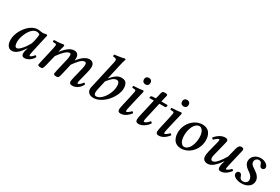

<svg xmlns="http://www.w3.org/2000/svg" viewBox="71 -1705 3966 2722"><g transform="rotate(30 2054.0 -344.0)"><path d="M352.1 -221.2Q367.7 -263.2 375.7 -310.1Q383.8 -356.9 384.8 -384.8Q364.3 -403.8 334 -403.8Q304.2 -403.8 276.1 -384.5Q248 -365.2 228 -335.2Q208 -305.2 192.6 -269.8Q177.2 -234.4 169.7 -200.9Q162.1 -167.5 162.1 -142.1Q162.1 -127.4 163.6 -114.5Q165 -101.6 168.9 -87.9Q172.9 -74.2 181.2 -66.2Q189.5 -58.1 201.2 -58.1Q223.1 -58.1 254.9 -88.9Q286.6 -119.6 310.3 -154.1Q334 -188.5 352.1 -221.2ZM470.2 -439Q486.8 -439 486.8 -421.9Q483.4 -408.2 461.9 -314.9L418.9 -121.1Q410.2 -81.5 410.2 -71.8Q410.2 -54.2 421.9 -54.2Q430.2 -54.2 447 -67.4Q463.9 -80.6 481.9 -105Q498 -105 506.8 -85Q484.4 -43.5 444.8 -16.8Q405.3 9.8 365.2 9.8Q341.3 9.8 329.6 -4.4Q317.9 -18.6 317.9 -42Q317.9 -72.3 331.1 -108.9L337.9 -128.9L335 -130.9Q286.6 -59.1 245.1 -24.7Q203.6 9.8 159.2 9.8Q126 9.8 104.5 -10.3Q83 -30.3 75 -58.6Q66.9 -86.9 66.9 -122.1Q66.9 -161.1 80.6 -205.1Q94.2 -249 119.4 -290.3Q144.5 -331.5 176.8 -365Q209 -398.4 249.5 -418.7Q290 -439 331.1 -439Q350.6 -439 376 -434.1Q397.5 -430.2 415 -430.2Q434.6 -430.2 450.2 -436Q460.4 -439 470.2 -439Z M742.7 -319.8 740.7 -310.1H741.7Q792.5 -372.6 837.6 -405.8Q882.8 -439 928.7 -439Q1003.4 -439 1003.4 -353Q1003.4 -336.9 1000.5 -316.9Q1094.7 -439 1178.7 -439Q1214.4 -439 1235.4 -417.5Q1256.3 -396 1256.3 -353Q1256.3 -325.2 1245.6 -279.8L1202.6 -107.9Q1195.8 -82.5 1195.8 -68.8Q1195.8 -54.2 1206.5 -54.2Q1216.8 -54.2 1236.6 -70.8Q1256.3 -87.4 1274.4 -112.8Q1283.7 -112.8 1290.3 -107.2Q1296.9 -101.6 1298.3 -94.2Q1272 -43 1232.2 -16.6Q1192.4 9.8 1146.5 9.8Q1098.6 9.8 1098.6 -33.2Q1098.6 -53.2 1113.8 -113.8L1152.3 -272Q1161.6 -311.5 1161.6 -336.9Q1161.6 -359.9 1154.8 -367.9Q1147.9 -376 1134.8 -376Q1116.2 -376 1095.5 -363.5Q1074.7 -351.1 1052.2 -325.9Q1029.8 -300.8 1016.8 -284.2Q1003.9 -267.6 983.4 -238.8L944.8 -71.8Q939 -46.9 935.1 -33.7Q931.2 -20.5 926.8 -10.5Q922.4 -0.5 916.3 3.2Q910.2 6.8 903.6 8.3Q897 9.8 884.8 9.8Q860.8 9.8 851.8 3.2Q842.8 -3.4 842.8 -15.1Q842.8 -20.5 853.5 -71.8L901.4 -274.9Q909.7 -314 909.7 -339.8Q909.7 -358.9 905.3 -367.4Q900.9 -376 887.7 -376Q829.6 -376 726.6 -231L687.5 -71.8Q679.7 -41 675.3 -26.4Q670.9 -11.7 664.6 -2.7Q658.2 6.3 651.9 8.1Q645.5 9.8 632.8 9.8Q585.4 9.8 585.4 -12.2Q585.4 -16.1 597.7 -71.8L653.8 -319.8Q661.6 -355 661.6 -367.2Q661.6 -387.7 643.6 -389.2L603.5 -392.1Q599.1 -398.9 598.9 -407.7Q598.6 -416.5 603.5 -422.9Q690.9 -424.8 753.4 -436Q767.6 -436 767.6 -419.9Q767.6 -413.6 763.9 -400.9Q760.3 -388.2 753.9 -365.5Q747.6 -342.8 742.7 -319.8Z M1522.5 -276.9 1489.7 -130.9Q1482.4 -97.7 1482.4 -75.2Q1482.4 -28.8 1519.5 -28.8Q1560.1 -28.8 1603.5 -70.6Q1647 -112.3 1675.8 -176.5Q1704.6 -240.7 1704.6 -300.8Q1704.6 -378.9 1656.7 -378.9Q1627.9 -378.9 1597.7 -356.4Q1567.4 -334 1522.5 -276.9ZM1390.6 -80.1Q1390.6 -98.6 1398.4 -125L1496.6 -563Q1503.4 -590.8 1503.4 -606.9Q1503.4 -625 1490 -632.3Q1476.6 -639.6 1441.4 -641.1Q1441.4 -659.7 1446.3 -671.9Q1475.1 -673.3 1529.5 -682.4Q1584 -691.4 1604.5 -698.2Q1619.6 -698.2 1619.6 -685.1Q1603 -637.7 1591.3 -583L1535.6 -335H1538.6Q1555.7 -355.5 1570.6 -370.8Q1585.4 -386.2 1606.7 -403.3Q1627.9 -420.4 1651.9 -429.7Q1675.8 -439 1700.7 -439Q1758.3 -439 1780.5 -408Q1802.7 -377 1802.7 -319.8Q1802.7 -269 1775.4 -210.2Q1748 -151.4 1705.6 -103Q1663.1 -54.7 1606.4 -22.5Q1549.8 9.8 1496.6 9.8Q1443.4 9.8 1417 -15.6Q1390.6 -41 1390.6 -80.1Z M2044.4 -319.8 1999 -124Q1990.2 -84.5 1990.2 -68.8Q1990.2 -54.2 1999 -54.2Q2008.3 -54.2 2028.8 -68.1Q2049.3 -82 2067.4 -103Q2085.4 -103 2092.3 -82Q2021 9.8 1937 9.8Q1893.1 9.8 1893.1 -35.2Q1893.1 -50.3 1907.2 -115.2L1938 -250L1953.1 -320.8Q1961.4 -356 1961.4 -367.2Q1961.4 -387.7 1943.4 -389.2L1903.3 -392.1Q1898.9 -398.9 1898.7 -407.7Q1898.4 -416.5 1903.3 -422.9Q2004.4 -426.8 2054.2 -436Q2067.4 -436 2067.4 -419.9Q2067.4 -413.1 2064.5 -401.1Q2061.5 -389.2 2055.4 -365.2Q2049.3 -341.3 2044.4 -319.8ZM1985.4 -579.1Q1985.4 -602.5 2000.2 -617.2Q2015.1 -631.8 2039.1 -631.8Q2063 -631.8 2077.6 -617.2Q2092.3 -602.5 2092.3 -579.1Q2092.3 -554.7 2077.6 -539.8Q2063 -524.9 2039.1 -524.9Q2015.1 -524.9 2000.2 -539.8Q1985.4 -554.7 1985.4 -579.1Z M2197.3 -118.2 2258.3 -387.2H2188Q2182.1 -387.2 2182.1 -389.2Q2182.1 -397.5 2186 -409.2Q2189.9 -424.3 2213.9 -425.8L2267.1 -429.2L2280.3 -479Q2282.2 -486.8 2284.9 -501Q2287.6 -515.1 2289.8 -523.4Q2292 -531.7 2295.9 -541Q2299.8 -550.3 2306.9 -555.2Q2314 -560.1 2324.2 -561Q2383.3 -566.4 2383.3 -543.9Q2383.3 -538.6 2380.1 -525.6Q2377 -512.7 2372.8 -496.8Q2368.7 -481 2367.2 -474.1L2356.9 -429.2H2456.1Q2464.4 -423.3 2460 -407.2Q2455.6 -391.1 2446.3 -387.2H2348.1L2289.1 -127Q2279.3 -87.4 2279.3 -69.8Q2279.3 -62.5 2283.2 -58.8Q2287.1 -55.2 2291 -55.2Q2318.8 -55.2 2368.2 -111.8Q2386.7 -111.8 2392.1 -89.8Q2363.3 -45.4 2318.8 -17.8Q2274.4 9.8 2233.9 9.8Q2208.5 9.8 2196.3 -1.7Q2184.1 -13.2 2184.1 -39.1Q2184.1 -62.5 2197.3 -118.2Z M2668.9 -319.8 2623.5 -124Q2614.7 -84.5 2614.7 -68.8Q2614.7 -54.2 2623.5 -54.2Q2632.8 -54.2 2653.3 -68.1Q2673.8 -82 2691.9 -103Q2710 -103 2716.8 -82Q2645.5 9.8 2561.5 9.8Q2517.6 9.8 2517.6 -35.2Q2517.6 -50.3 2531.7 -115.2L2562.5 -250L2577.6 -320.8Q2585.9 -356 2585.9 -367.2Q2585.9 -387.7 2567.9 -389.2L2527.8 -392.1Q2523.4 -398.9 2523.2 -407.7Q2522.9 -416.5 2527.8 -422.9Q2628.9 -426.8 2678.7 -436Q2691.9 -436 2691.9 -419.9Q2691.9 -413.1 2689 -401.1Q2686 -389.2 2679.9 -365.2Q2673.8 -341.3 2668.9 -319.8ZM2609.9 -579.1Q2609.9 -602.5 2624.8 -617.2Q2639.6 -631.8 2663.6 -631.8Q2687.5 -631.8 2702.1 -617.2Q2716.8 -602.5 2716.8 -579.1Q2716.8 -554.7 2702.1 -539.8Q2687.5 -524.9 2663.6 -524.9Q2639.6 -524.9 2624.8 -539.8Q2609.9 -554.7 2609.9 -579.1Z M3004.4 -397Q2973.1 -396.5 2948 -376Q2922.9 -355.5 2907.7 -322.8Q2892.6 -290 2884.5 -252.2Q2876.5 -214.4 2876.5 -176.8Q2876.5 -137.7 2884.3 -108.2Q2892.1 -78.6 2904.3 -63Q2916.5 -47.4 2928.7 -39.8Q2940.9 -32.2 2952.6 -32.2Q2983.9 -32.7 3009 -53.2Q3034.2 -73.7 3049.3 -106.2Q3064.5 -138.7 3072.5 -176.5Q3080.6 -214.4 3080.6 -252Q3080.6 -291 3072.8 -320.6Q3064.9 -350.1 3052.7 -366Q3040.5 -381.8 3028.3 -389.4Q3016.1 -397 3004.4 -397ZM2926.8 9.8H2925.8Q2889.6 9.3 2862.1 -3.4Q2834.5 -16.1 2819.1 -34.4Q2803.7 -52.7 2793.9 -77.4Q2784.2 -102.1 2781 -122.1Q2777.8 -142.1 2777.8 -162.1Q2777.8 -232.9 2810.1 -296.1Q2842.3 -359.4 2901.1 -398.9Q2960 -438.5 3030.8 -439H3031.7Q3067.9 -438.5 3095.5 -425.8Q3123 -413.1 3138.4 -394.8Q3153.8 -376.5 3163.6 -351.8Q3173.3 -327.1 3176.5 -307.1Q3179.7 -287.1 3179.7 -267.1Q3179.7 -196.3 3147.5 -133.1Q3115.2 -69.8 3056.4 -30.3Q2997.6 9.3 2926.8 9.8Z M3556.2 -143.1 3554.2 -144Q3504.4 -70.8 3457.8 -31Q3411.1 8.8 3362.3 8.8Q3326.2 8.8 3303.2 -11.2Q3280.3 -31.2 3280.3 -71.8Q3280.3 -102.5 3291 -149.9L3331.1 -306.2Q3342.3 -348.1 3342.3 -361.8Q3342.3 -376 3332 -376Q3323.7 -376 3302.5 -361.8Q3281.2 -347.7 3263.2 -327.1Q3253.4 -327.1 3246.6 -333.3Q3239.7 -339.4 3237.3 -347.2Q3271.5 -391.1 3314.2 -415.5Q3356.9 -439.9 3397.9 -439.9Q3444.3 -439.9 3444.3 -407.2Q3444.3 -394.5 3434.1 -356.9L3383.3 -152.8Q3375 -121.6 3375 -101.1Q3375 -58.1 3407.2 -58.1Q3439.5 -58.1 3482.2 -106.4Q3524.9 -154.8 3565.9 -226.1L3602.1 -369.1Q3618.7 -439.9 3661.1 -439.9Q3702.1 -439.9 3702.1 -413.1Q3702.1 -400.4 3689.9 -353L3636.2 -123Q3626 -79.6 3626 -68.8Q3626 -54.2 3636.2 -54.2Q3644.5 -54.2 3664.8 -68.4Q3685.1 -82.5 3703.1 -103Q3721.2 -103 3728 -82Q3656.7 9.8 3576.2 9.8Q3552.7 9.8 3543.5 -2Q3534.2 -13.7 3534.2 -36.1Q3534.2 -78.1 3556.2 -143.1Z M3775.9 -70.8Q3775.9 -89.4 3787.6 -102.3Q3799.3 -115.2 3815.9 -115.2Q3833.5 -115.2 3843.8 -106Q3854 -96.7 3858.6 -83.7Q3863.3 -70.8 3868.7 -57.6Q3874 -44.4 3886.2 -35.2Q3898.4 -25.9 3918.9 -25.9Q3953.1 -25.9 3973.9 -43Q3994.6 -60.1 3994.6 -87.9Q3994.6 -142.6 3932.6 -185.1L3906.7 -203.1Q3874 -225.6 3856 -254.2Q3837.9 -282.7 3837.9 -312Q3837.9 -366.2 3879.6 -402.6Q3921.4 -439 3984.9 -439Q4032.7 -439 4070.3 -413.6Q4107.9 -388.2 4107.9 -356Q4107.9 -338.9 4096.7 -327.4Q4085.4 -315.9 4068.8 -315.9Q4051.8 -315.9 4041.7 -325Q4031.7 -334 4027.1 -346.7Q4022.5 -359.4 4017.6 -372.1Q4012.7 -384.8 4002.2 -393.8Q3991.7 -402.8 3973.6 -402.8Q3945.8 -402.8 3928.2 -385Q3910.6 -367.2 3910.6 -339.8Q3910.6 -302.2 3952.6 -274.9L3983.9 -253.9Q4034.2 -221.7 4057.6 -188.5Q4081.1 -155.3 4081.1 -117.2Q4081.1 -61.5 4035.2 -25.9Q3989.3 9.8 3917 9.8Q3857.9 9.8 3816.9 -13.4Q3775.9 -36.6 3775.9 -70.8Z"/></g></svg>

Font: Common Serif Medium
Style: Italic
Weight: 500
Italic angle: -12°
Designer: Philipp H. Poll, Khaled Hosny
Foundry: Stefan Peev, Context Ltd.
Version: Version 1.026